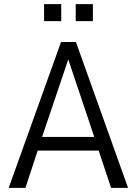

<svg xmlns="http://www.w3.org/2000/svg" viewBox="-20 -908 661 928"><path d="M22 0 275 -705H347L599 0H517L450 -201L484 -180H136L169 -201L103 0ZM309 -618 178 -230 163 -246H457L441 -230L311 -618ZM346 -806V-888H429V-806ZM193 -806V-888H276V-806Z"/></svg>

Font: Nunito Sans 10pt Condensed
Style: Regular
Weight: 400
Width: 3
Designer: Vernon Adams
Foundry: Vernon Adams
Version: Version 3.101;gftools[0.9.27]